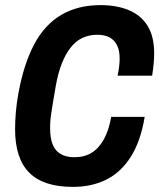

<svg xmlns="http://www.w3.org/2000/svg" viewBox="-20 -719 623 751"><path d="M265 12Q150 12 94.5 -43.5Q39 -99 39 -214Q39 -245 42 -280.5Q45 -316 52 -354Q73 -469 114 -546Q155 -623 220 -661Q285 -699 373 -699Q437 -699 484.5 -679Q532 -659 557.5 -617.5Q583 -576 583 -511Q583 -492 581 -469.5Q579 -447 575 -423H440Q444 -442 446 -459Q448 -476 448 -490Q448 -521 438 -541.5Q428 -562 409 -572.5Q390 -583 361 -583Q328 -583 302 -570.5Q276 -558 256 -532.5Q236 -507 221.5 -470Q207 -433 198 -382Q191 -342 186.5 -314.5Q182 -287 179.5 -269Q177 -251 176.5 -239Q176 -227 176 -217Q176 -179 186 -154Q196 -129 217.5 -116.5Q239 -104 271 -104Q310 -104 338.5 -121.5Q367 -139 386.5 -174.5Q406 -210 415 -262H546Q530 -166 491.5 -105.5Q453 -45 396 -16.5Q339 12 265 12Z"/></svg>

Font: Archivo Condensed
Style: Bold Italic
Weight: 700
Width: 3
Italic angle: -10°
Designer: Hector Gatti
Foundry: Omnibus-Type
Version: Version 2.001